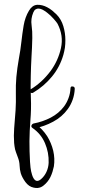

<svg xmlns="http://www.w3.org/2000/svg" viewBox="-180 -1330 816 1837"><g transform="rotate(-5 228.5 -412.0)"><path d="M120.1 -485.4Q173.8 -511.7 226.6 -551.8Q278.3 -591.8 323.2 -641.6Q405.3 -734.4 442.4 -852.5Q479.5 -969.7 429.7 -1088.9Q423.8 -1101.6 397.5 -1137.7Q371.1 -1173.8 337.9 -1204.1Q319.3 -1220.7 300.8 -1233.4Q282.2 -1245.1 264.6 -1248Q248 -1251 233.4 -1243.2Q218.8 -1236.3 208 -1214.8Q177.7 -1156.2 181.6 -1095.7Q184.6 -1035.2 177.7 -972.7Q168 -882.8 154.3 -793.9Q141.6 -705.1 131.8 -615.2Q119.1 -508.8 114.3 -402.3Q109.4 -295.9 90.8 -189.5Q74.2 -90.8 64.5 7.8Q55.7 105.5 52.7 206.1Q52.7 222.7 52.7 259.8Q53.7 296.9 61.5 331.1Q65.4 349.6 72.3 364.3Q79.1 378.9 88.9 386.7Q98.6 394.5 111.3 393.6Q124 392.6 141.6 380.9Q178.7 354.5 201.2 314.5Q223.6 275.4 229.5 229.5Q241.2 132.8 210.9 40Q180.7 -52.7 103.5 -116.2Q90.8 -127 97.7 -141.6Q105.5 -155.3 120.1 -157.2Q208 -166 288.1 -199.2Q369.1 -233.4 423.8 -294.9Q453.1 -328.1 472.7 -370.1Q493.2 -412.1 500 -462.9Q502.9 -482.4 522.5 -477.5Q540 -473.6 540 -458Q540 -456.1 540 -453.1Q532.2 -396.5 510.7 -350.6Q489.3 -303.7 457 -266.6Q396.5 -196.3 307.6 -158.2Q217.8 -119.1 120.1 -109.4Q125 -119.1 128.9 -129.9Q132.8 -139.6 136.7 -150.4Q168 -125 192.4 -93.8Q217.8 -61.5 237.3 -25.4Q271.5 42 283.2 119.1Q293.9 196.3 276.4 268.6Q269.5 292 258.8 318.4Q248 344.7 233.4 369.1Q205.1 414.1 162.1 442.4Q135.7 460.9 103.5 460.9Q85.9 460.9 65.4 454.1Q21.5 441.4 -7.8 394.5Q-36.1 347.7 -44.9 306.6Q-51.8 270.5 -49.8 232.4Q-47.9 194.3 -57.6 159.2Q-65.4 129.9 -73.2 101.6Q-81.1 74.2 -82 43.9Q-83 28.3 -83 12.7Q-82 -58.6 -70.3 -127.9Q-55.7 -211.9 -42 -297.9Q-30.3 -376 -25.4 -456.1Q-20.5 -535.2 -6.8 -614.3Q8.8 -699.2 31.2 -782.2Q54.7 -865.2 71.3 -949.2Q85 -1018.6 105.5 -1098.6Q126 -1177.7 168.9 -1236.3Q204.1 -1285.2 249 -1285.2Q251 -1285.2 252.9 -1285.2Q300.8 -1282.2 344.7 -1253.9Q369.1 -1238.3 390.6 -1217.8Q411.1 -1197.3 428.7 -1176.8Q469.7 -1127 483.4 -1059.6Q497.1 -993.2 491.2 -924.8Q488.3 -888.7 480.5 -853.5Q471.7 -818.4 460 -787.1Q416 -672.9 333 -588.9Q250 -503.9 140.6 -451.2Q123 -442.4 113.3 -460Q102.5 -476.6 120.1 -485.4Z"/></g></svg>

Font: Digory Doodles
Style: Regular
Weight: 400
Designer: Holds Worth Design
Version: Version 1.0